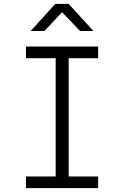

<svg xmlns="http://www.w3.org/2000/svg" viewBox="-20 -970 640 990"><path d="M114 0V-60H267V-670H114V-730H486V-670H334V-60H486V0ZM138 -810 265 -950H334L462 -810H393L300 -907L209 -810Z"/></svg>

Font: JetBrains Mono NL ExtraLight
Style: Regular
Weight: 200
Designer: Philipp Nurullin, Konstantin Bulenkov
Foundry: JetBrains
Version: Version 2.304; ttfautohint (v1.8.4.7-5d5b)